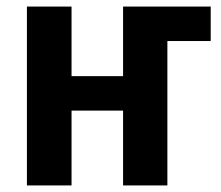

<svg xmlns="http://www.w3.org/2000/svg" viewBox="-20 -565 673 585"><path d="M62 0H198V-228H355V0H490V-440H622V-545H355V-333H198V-545H62Z"/></svg>

Font: Noto Sans Display SemiCondensed
Style: Bold
Weight: 700
Width: 4
Designer: Monotype Design Team
Foundry: Monotype Imaging Inc.
Version: Version 1.900